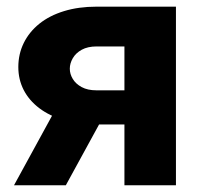

<svg xmlns="http://www.w3.org/2000/svg" viewBox="-20 -548 602 568"><path d="M167 -266.1H320.3L174.8 0H21.5ZM265.6 -528.3H500.5V0H348.1V-410.6H265.6Q239.7 -410.6 221.9 -400.9Q204.1 -391.1 195.3 -375.7Q186.5 -360.4 186.5 -344.7Q186.5 -329.1 195.3 -314.5Q204.1 -299.8 221.7 -290.3Q239.3 -280.8 265.1 -280.8H407.2V-179.7H265.1Q211.9 -179.7 169.2 -192.4Q126.5 -205.1 96.2 -228Q65.9 -251 50 -282Q34.2 -313 34.2 -349.6Q34.2 -388.2 50.3 -420.9Q66.4 -453.6 96.4 -477.8Q126.5 -502 169.4 -515.1Q212.4 -528.3 265.6 -528.3Z"/></svg>

Font: Roboto ExtraBold
Style: Regular
Weight: 800
Designer: Christian Robertson
Foundry: Google
Version: Version 3.009; 2024